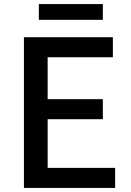

<svg xmlns="http://www.w3.org/2000/svg" viewBox="-20 -897 640 939"><path d="M97 -715V22H543V-76H213V-314H483V-412H213V-617H532V-715ZM170 -800H483V-877H170Z"/></svg>

Font: コーポレート・ロゴ ver3 Medium
Style: Regular
Weight: 500
Designer: [KANA_main] LOGOTYPE.JP [Source Han Sans] Ryoko NISHIZUKA 西塚涼子 (kana, bopomofo & ideographs); Paul D. Hunt (Latin, Greek
Version: Version 12.001;FEAKit 1.0